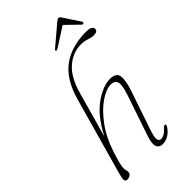

<svg xmlns="http://www.w3.org/2000/svg" viewBox="-266 -954 1041 1041"><g transform="rotate(-45 254.0 -434.0)"><path d="M105.5 -146.5Q93 -106.5 87.8 -85Q82.5 -63.5 82.5 -51Q82.5 -39.5 84.8 -33Q87 -26.5 87 -17.5Q87 -6.5 77 0.5Q67 7.5 54.5 7.5Q40.5 7.5 38.8 -4.8Q37 -17 47.5 -53L170 -489.5Q204.5 -612 277.8 -665Q351 -718 462.5 -718Q488 -718 498.2 -710.8Q508.5 -703.5 508.5 -694.5Q508.5 -674 478.5 -674Q461.5 -674 440.5 -681.5Q419.5 -689 392 -689Q332 -689 281 -645Q230 -601 203.5 -505.5L131 -246.5Q185.5 -351.5 252.2 -398.5Q319 -445.5 372.5 -445.5Q421 -445.5 425 -411Q429 -376.5 407 -313L332 -92.5Q318 -51 321 -34.8Q324 -18.5 340 -18.5Q350.5 -18.5 363.2 -25.2Q376 -32 393 -51Q404 -61.5 409.5 -58.5Q415.5 -55 409 -44Q394 -19.5 371.8 -6Q349.5 7.5 327 7.5Q300 7.5 291.5 -13.8Q283 -35 299 -82L379 -318Q399 -378 391 -399.5Q383 -421 354 -421Q320 -421 272.8 -389.5Q225.5 -358 180 -296.8Q134.5 -235.5 105.5 -146.5ZM483.5 -759.5Q478.5 -756.5 472 -762.5L398.5 -833.5L288 -762.5Q278 -756.5 274 -760Q269.5 -764 277.5 -771L388.5 -865Q401.5 -876.5 409 -876.5Q417 -876.5 424 -865L486 -771Q490 -764 483.5 -759.5Z"/></g></svg>

Font: Fraunces 72pt S050 Thin
Style: Italic
Weight: 100
Italic angle: -16°
Version: Version 1.000; ttfautohint (v1.8.3)